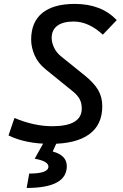

<svg xmlns="http://www.w3.org/2000/svg" viewBox="-20 -723 626 978"><path d="M237.3 9.8Q110.8 9.8 23.4 -33.2L53.7 -122.1Q153.8 -80.1 246.6 -80.1Q396.5 -80.1 396.5 -170.4Q396.5 -197.8 385.7 -218Q375 -238.3 350.6 -257.8L210.9 -371.1Q173.3 -401.9 156 -442.1Q138.7 -482.4 138.7 -521Q138.7 -610.8 195.6 -657Q252.4 -703.1 360.8 -703.1Q496.1 -703.1 574.7 -620.6L503.9 -546.4Q431.6 -613.3 355 -613.3Q301.3 -613.3 272.2 -592Q243.2 -570.8 243.2 -529.3Q243.2 -507.3 254.9 -481.4Q266.6 -455.6 292.5 -434.6L412.6 -337.9Q459 -300.3 480 -264.4Q501 -228.5 501 -181.6Q501 -87.4 434.1 -38.8Q367.2 9.8 237.3 9.8ZM115.7 234.4 128.9 161.1Q226.6 161.1 226.6 125.5Q226.6 98.1 156.7 85.4L217.8 -23.9L270 1L248.5 48.8Q320.3 67.9 320.3 123.5Q320.3 234.4 115.7 234.4Z"/></svg>

Font: Cascadia Mono
Style: Italic
Weight: 400
Italic angle: -10°
Monospace: yes
Designer: Aaron Bell
Foundry: Saja Typeworks
Version: Version 2404.023; ttfautohint (v1.8.4)